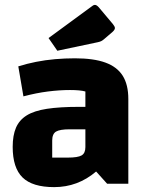

<svg xmlns="http://www.w3.org/2000/svg" viewBox="-20 -753 600 787"><path d="M202 14Q113 14 72.5 -25.5Q32 -65 32 -151Q32 -198 45.5 -229.5Q59 -261 89.5 -280Q120 -299 172.5 -307Q225 -315 303 -315H360V-223H266Q225 -223 209.5 -213.5Q194 -204 194 -177V-107H258Q299 -107 314.5 -116Q330 -125 330 -150V-378Q309 -384 267 -384Q224 -384 176.5 -378Q129 -372 76 -358L55 -481Q90 -492 128 -499.5Q166 -507 206 -510.5Q246 -514 287 -514Q364 -514 412 -496.5Q460 -479 483 -442.5Q506 -406 506 -347V0H419L374 -50Q299 14 202 14ZM215 -545 179 -597 359 -729Q364 -733 369 -733Q376 -733 385 -723L443 -654Q451 -644 451 -638Q451 -631 441 -622L406 -592Q400 -587 395 -584.5Q390 -582 381 -580Z"/></svg>

Font: Changa ExtraLight
Style: Bold
Weight: 700
Version: Version 3.002; ttfautohint (v1.8.2)